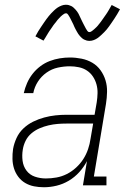

<svg xmlns="http://www.w3.org/2000/svg" viewBox="-20 -780 540 808"><path d="M165 8Q143 8 123 4Q103 0 86 -10Q69 -20 57 -36Q45 -52 39 -71Q33 -90 32.5 -111Q32 -132 35 -153Q39 -176 49.5 -199Q60 -222 78.5 -239.5Q97 -257 119.5 -268Q142 -279 166 -285.5Q190 -292 213.5 -294.5Q237 -297 260 -297H378L387 -349Q390 -368 390.5 -387.5Q391 -407 386 -425Q381 -443 371 -458Q361 -473 346 -483Q331 -493 312 -497Q293 -501 274 -501Q249 -501 223.5 -495.5Q198 -490 176 -474.5Q154 -459 139.5 -436.5Q125 -414 120 -388H80Q85 -410 94 -430.5Q103 -451 117 -469Q131 -487 149.5 -501Q168 -515 189 -523Q210 -531 231.5 -534.5Q253 -538 274 -538Q299 -538 323.5 -533Q348 -528 368.5 -516Q389 -504 403 -484.5Q417 -465 424 -442Q431 -419 430.5 -393.5Q430 -368 426 -343L375 -37H428V0H329L346 -102Q333 -77 313.5 -55.5Q294 -34 269.5 -19.5Q245 -5 218 1.5Q191 8 165 8ZM173 -29Q195 -29 217.5 -33Q240 -37 261 -47.5Q282 -58 300 -74.5Q318 -91 330.5 -110.5Q343 -130 350.5 -152Q358 -174 361 -196L372 -260H260Q241 -260 222.5 -258.5Q204 -257 184.5 -252.5Q165 -248 146.5 -240Q128 -232 112.5 -219Q97 -206 88 -188Q79 -170 76 -151Q72 -127 75 -103.5Q78 -80 91.5 -62Q105 -44 127 -36.5Q149 -29 173 -29ZM357 -608Q350 -608 344.5 -609.5Q339 -611 334 -613.5Q329 -616 324.5 -620Q320 -624 316.5 -628Q313 -632 309.5 -637Q306 -642 303.5 -647Q301 -652 298 -657Q295 -662 293 -667Q291 -672 288.5 -677.5Q286 -683 283 -688.5Q280 -694 277.5 -699.5Q275 -705 272.5 -709Q270 -713 266.5 -718.5Q263 -724 258 -724Q253 -724 249.5 -721.5Q246 -719 242.5 -716.5Q239 -714 235.5 -710.5Q232 -707 227.5 -702Q223 -697 222 -696Q221 -695 219 -692Q217 -689 214.5 -686Q212 -683 209.5 -680Q207 -677 204.5 -673.5Q202 -670 199.5 -666Q197 -662 194 -658Q191 -654 188 -649.5Q185 -645 182 -640Q179 -635 176 -630Q173 -625 170 -620Q167 -615 163 -609L129 -627Q135 -639 141 -648.5Q147 -658 153 -667Q159 -676 164.5 -684Q170 -692 175 -699Q180 -706 185 -712Q190 -718 195 -723.5Q200 -729 208 -736.5Q216 -744 223 -748.5Q230 -753 239 -756.5Q248 -760 257 -760Q264 -760 269.5 -758.5Q275 -757 280 -754.5Q285 -752 289.5 -748Q294 -744 297.5 -740Q301 -736 304.5 -731.5Q308 -727 310.5 -722Q313 -717 315.5 -711.5Q318 -706 320.5 -701Q323 -696 325.5 -690.5Q328 -685 331 -679.5Q334 -674 336.5 -669Q339 -664 341.5 -659.5Q344 -655 347.5 -650Q351 -645 356 -645Q360 -645 364 -647.5Q368 -650 371 -652.5Q374 -655 378 -658.5Q382 -662 386.5 -666.5Q391 -671 392 -672.5Q393 -674 395 -676.5Q397 -679 399.5 -682Q402 -685 404.5 -688.5Q407 -692 409.5 -695.5Q412 -699 414.5 -702.5Q417 -706 420 -710.5Q423 -715 426 -719Q429 -723 432 -728Q435 -733 438 -738Q441 -743 444 -748.5Q447 -754 450 -759L485 -741Q479 -730 473 -720Q467 -710 461 -701Q455 -692 449.5 -684Q444 -676 439 -669Q434 -662 429 -656Q424 -650 419 -645Q414 -640 406 -632.5Q398 -625 391 -620Q384 -615 375 -611.5Q366 -608 357 -608Z"/></svg>

Font: Iosevka Slab XLtObl
Style: Regular
Weight: 200
Italic angle: -9°
Monospace: yes
Designer: Belleve Invis
Foundry: Belleve Invis
Version: Version 11.1.1; ttfautohint (v1.8.3)